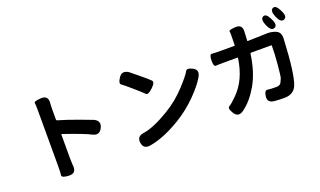

<svg xmlns="http://www.w3.org/2000/svg" viewBox="-86 -1351 3172 1905"><g transform="rotate(-20 1500.0 -398.5)"><path d="M383 36Q306 33 310 5Q314 -23 314 -96V-671Q314 -741 310.5 -758.5Q307 -776 383 -781Q460 -785 454 -707Q451 -671 451 -635V-534Q451 -523 461 -520Q552 -494 676 -448Q800 -402 806 -399Q873 -366 840 -300Q806 -233 739 -268Q673 -303 456 -377Q451 -379 451 -374V-132Q451 -96 453 -60L455 -38Q460 39 383 36Z M1245 30Q1170 43 1159 -28Q1148 -98 1223 -109Q1331 -124 1499 -225Q1622 -298 1722 -407Q1813 -507 1828 -539Q1843 -571 1902 -540Q1962 -510 1925 -444Q1883 -370 1788 -274Q1689 -174 1571 -103Q1392 5 1245 30ZM1448 -496Q1395 -446 1376 -466.5Q1357 -487 1279 -554.5Q1201 -622 1178 -638Q1155 -654 1193 -710Q1231 -766 1294 -725Q1297 -723 1375 -659Q1457 -592 1479 -569Q1501 -546 1448 -496Z M2225 22Q2163 67 2125 7Q2087 -53 2113.5 -67.5Q2140 -82 2194 -136Q2263 -204 2302.5 -291Q2342 -378 2358 -488Q2359 -493 2354 -493H2227Q2149 -493 2125 -491Q2101 -489 2102 -554Q2103 -619 2128.5 -616Q2154 -613 2227 -613H2365Q2370 -613 2370 -618L2371 -663Q2372 -700 2372 -737Q2372 -750 2369.5 -765Q2367 -780 2439 -784Q2512 -788 2507 -710L2502 -618Q2502 -613 2507 -613L2716 -619Q2765 -620 2809 -599Q2852 -578 2849 -513Q2831 -141 2786 -35Q2752 42 2657 42Q2600 42 2554 38Q2479 32 2486 -33Q2494 -97 2525 -92Q2556 -87 2616 -87Q2640 -87 2652.5 -95Q2665 -103 2669 -112.5Q2673 -122 2689 -157Q2693 -165 2705 -291Q2715 -396 2715 -488Q2715 -493 2710 -493H2498Q2490 -493 2489 -485Q2463 -297 2388 -167Q2315 -42 2225 22ZM2800 -644Q2761 -626 2731 -696L2727 -704Q2699 -771 2733 -790Q2767 -808 2800 -740L2805 -730Q2839 -662 2800 -644ZM2919 -690Q2880 -672 2850 -741L2846 -750Q2818 -817 2851 -835Q2885 -854 2919 -786L2924 -775Q2957 -708 2919 -690Z"/></g></svg>

Font: Resource Han Rounded KR
Style: Bold
Weight: 700
Designer: Cyano Hao (round all glyphs); Ryoko NISHIZUKA 西塚涼子 (kana, bopomofo & ideographs); Paul D. Hunt (Latin, Greek & Cyrillic)
Foundry: Cyano Hao
Version: 0.990